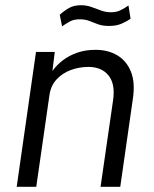

<svg xmlns="http://www.w3.org/2000/svg" viewBox="-20 -716 590 736"><path d="M44 0 118 -517H190L181 -444Q197 -466.5 220.8 -484.8Q244.5 -503 276 -514Q307.5 -525 346.5 -525Q394 -525 429.5 -504Q465 -483 481.8 -441.5Q498.5 -400 489.5 -338.5L441 0H365.5L413.5 -332Q422.5 -394 396 -426.8Q369.5 -459.5 319 -459.5Q283.5 -459.5 251.2 -447.5Q219 -435.5 196.8 -411.5Q174.5 -387.5 169.5 -351L119 0ZM218 -615 209 -659.5Q227 -675.5 245.5 -685.8Q264 -696 290 -696Q312 -696 330.5 -689.2Q349 -682.5 367.2 -675.8Q385.5 -669 406 -669Q426.5 -669 442 -676.8Q457.5 -684.5 472.5 -695L480.5 -644Q467.5 -635 447.2 -625.8Q427 -616.5 398 -616.5Q373.5 -616.5 356.2 -622.8Q339 -629 323 -635.5Q307 -642 286.5 -642Q263 -642 248 -633.8Q233 -625.5 218 -615Z"/></svg>

Font: Public Sans Thin Light
Style: Italic
Weight: 300
Italic angle: -8°
Version: Version 2.001